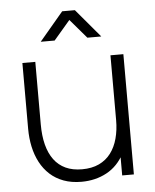

<svg xmlns="http://www.w3.org/2000/svg" viewBox="-54 -801 692 859"><g transform="rotate(-5 292.0 -371.0)"><path d="M150 -627.5 257.5 -755H314.5L422 -627.5H359.5L286 -713.5L212.5 -627.5ZM277.5 12.5Q233 12.5 197.8 -0.5Q162.5 -13.5 136.5 -37.2Q110.5 -61 93.5 -93.2Q76.5 -125.5 68.2 -164Q60 -202.5 60 -244.5V-540H118V-259Q118 -208 128.2 -168Q138.5 -128 159.2 -100Q180 -72 211.2 -57.5Q242.5 -43 285 -43Q329 -43 361.2 -58.2Q393.5 -73.5 414.2 -101Q435 -128.5 445.2 -166.2Q455.5 -204 455.5 -248.5L501 -243Q501 -155.5 471.2 -98.8Q441.5 -42 391 -14.8Q340.5 12.5 277.5 12.5ZM461 0V-121.5H455.5V-540H513.5V0Z"/></g></svg>

Font: Manrope ExtraLight Light
Style: Regular
Weight: 300
Version: Version 4.504